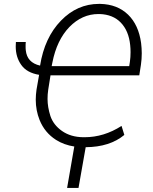

<svg xmlns="http://www.w3.org/2000/svg" viewBox="-20 -740 777 978"><path d="M321.8 217.3H379.9L416.5 9.8C498 9.3 564 -11.7 613.3 -52.7L599.1 -98.6C539.1 -60.1 476.1 -41 410.6 -41C408.7 -41 406.2 -41 404.3 -41C361.3 -41.5 325.2 -52.2 295.9 -72.8C266.6 -93.3 247.1 -118.7 236.8 -148.9C227.1 -179.2 222.2 -208.5 222.2 -235.8C222.2 -251 223.1 -266.6 225.6 -282.7L237.3 -356.4H689.5L697.8 -409.7C700.7 -429.2 702.1 -449.2 702.1 -468.8C702.1 -486.3 700.7 -503.4 698.7 -521C690.4 -582 668.5 -630.4 632.3 -665.5C595.7 -700.7 548.8 -718.8 490.7 -720.2C488.8 -720.2 486.3 -720.2 484.4 -720.2C410.6 -720.2 345.7 -691.9 290.5 -634.8C234.9 -577.6 199.2 -501 184.1 -405.8C139.6 -416 115.7 -441.9 111.3 -483.9C110.4 -490.2 110.4 -497.1 110.4 -504.4C110.4 -511.2 110.4 -518.6 111.3 -525.9H61C60.5 -518.1 60.1 -510.7 60.1 -503.4C60.1 -467.3 69.3 -436 88.4 -409.2C107.4 -382.3 137.7 -365.7 179.2 -358.9L166 -283.2C163.6 -265.6 162.1 -249 162.1 -232.4C162.1 -195.3 168.9 -160.6 181.6 -128.9C199.2 -85.4 227.1 -51.8 265.6 -27.3C292.5 -10.3 323.7 1 358.4 6.3ZM246.6 -420.4C261.7 -498 291 -558.6 333.5 -602.5C376.5 -646.5 425.8 -668.5 481.4 -668.5C483.9 -668.5 485.8 -668.5 487.8 -668.5C532.2 -667 568.4 -652.8 595.2 -625C622.1 -597.2 638.2 -559.1 643.1 -510.7C644.5 -498.5 645 -486.3 645 -474.1C645 -457.5 644 -441.4 641.6 -424.8L638.2 -403.3H243.2Z"/></svg>

Font: Roboto Light
Style: Italic
Weight: 300
Italic angle: -12°
Designer: Google
Version: Version 2.137; 2017